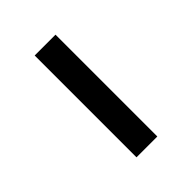

<svg xmlns="http://www.w3.org/2000/svg" viewBox="6 -815 352 352"><g transform="rotate(45 182.0 -639.0)"><path d="M50 -612V-666H314V-612Z"/></g></svg>

Font: Inclusive Sans Light
Style: Regular
Weight: 300
Designer: Olivia King
Foundry: Olivia King
Version: Version 2.004